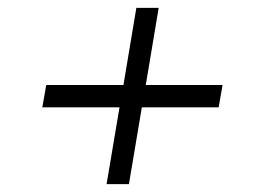

<svg xmlns="http://www.w3.org/2000/svg" viewBox="-20 -543 660 490"><path d="M252 -73 285 -269H88L98 -326H295L328 -523H385L352 -326H548L538 -269H342L309 -73Z"/></svg>

Font: Figtree Light
Style: Italic
Weight: 300
Italic angle: -9.5°
Foundry: Erik Kennedy
Version: Version 2.001; ttfautohint (v1.8.4.7-5d5b);gftools[0.9.27]